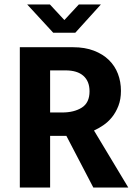

<svg xmlns="http://www.w3.org/2000/svg" viewBox="-20 -842 611 862"><path d="M69 -630H308Q361 -630 401.5 -614.5Q442 -599 469 -572.5Q496 -546 509.5 -510.5Q523 -475 523 -434Q523 -396 511.5 -366.5Q500 -337 482.5 -315.5Q465 -294 443.5 -279.5Q422 -265 402 -256L556 0H399L278 -232H205V0H69ZM205 -337H259Q313 -337 347.5 -359Q382 -381 382 -432Q382 -477 354.5 -501.5Q327 -526 274 -526H205ZM318 -695H219L102 -822H204L269 -752L334 -822H433Z"/></svg>

Font: Mukta Malar
Style: Bold
Weight: 700
Designer: Aadarsh Rajan, Girish Dalvi, Yashodeep Gholap
Foundry: Ek Type
Version: Version 2.538;PS 1.000;hotconv 16.6.51;makeotf.lib2.5.65220;